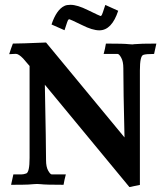

<svg xmlns="http://www.w3.org/2000/svg" viewBox="-20 -756 676 786"><path d="M509.8 9.8 163.6 -409.2Q168.5 -158.2 168.5 -100.1Q168.5 -72.8 177.2 -57.4Q186 -42 191.9 -42H249.5Q243.7 -20.5 240.2 0.5Q166 0.5 146.5 -2Q137.7 -2.9 131.8 -2.9Q125.5 -2.9 118.9 -2.2Q112.3 -1.5 96.2 -0.5Q80.1 0.5 25.4 0.5L34.7 -42H67.4Q76.7 -42 87.4 -45.9Q101.1 -50.8 101.1 -109.4V-485.8L74.7 -516.6Q56.2 -535.6 44.9 -535.6L17.6 -534.2Q26.4 -561.5 32.7 -577.6Q63 -577.6 168.5 -582L489.7 -193.4Q484.9 -390.6 484.9 -477.1Q484.9 -503.9 476.3 -519.5Q467.8 -535.2 461.4 -535.2H404.3Q410.2 -556.2 413.6 -577.6Q487.8 -577.6 506.8 -575.2Q515.6 -574.2 522 -574.2Q525.9 -574.2 530.3 -575.2Q553.7 -577.6 620.1 -577.6L610.8 -535.2Q576.7 -535.2 566.4 -531.2Q552.7 -526.4 552.7 -467.8V1ZM386.7 -631.8Q358.4 -631.8 315.9 -653.3Q266.6 -677.2 264.2 -677.2Q261.7 -677.2 259.3 -674.8Q256.8 -672.4 244.1 -632.3L190.9 -655.8Q211.4 -716.8 244.1 -731.9Q252.9 -736.3 268.6 -736.3Q296.4 -736.3 339.4 -714.8Q389.6 -690.4 391.6 -690.4Q393.1 -690.4 395.8 -693.1Q398.4 -695.8 411.1 -735.8L463.9 -711.9Q437.5 -631.8 386.7 -631.8Z"/></svg>

Font: Quaaykop
Style: Bold
Weight: 700
Designer: Tup Wanders
Foundry: Free font, DO NOT SELL
Version: Version 1.00;July 31, 2023;FontCreator 11.5.0.2430 64-bit